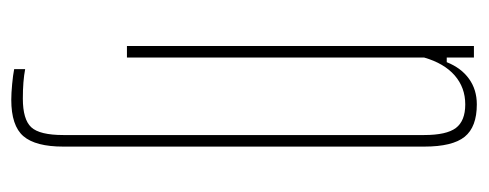

<svg xmlns="http://www.w3.org/2000/svg" viewBox="-276 -368 845 332"><g transform="rotate(90 146.0 -202.5)"><path d="M153 200Q142 200 126 198.5Q110 197 100 195V176Q110.5 178 123 179Q135.5 180 151 180Q187 180 200.5 165.5Q214 151 214 110V-514Q214 -552.5 201.8 -568.8Q189.5 -585 161 -585Q132 -585 111 -566.8Q90 -548.5 80 -514V0H60V-600H80V-553H88Q98 -578 116.8 -591.5Q135.5 -605 161 -605Q200 -605 217 -584Q234 -563 234 -514V110Q234 158 216 179Q198 200 153 200Z"/></g></svg>

Font: Big Shoulders Display SC Thin
Style: Regular
Weight: 100
Designer: Patric King
Foundry: XO Type Co
Version: Version 2.002